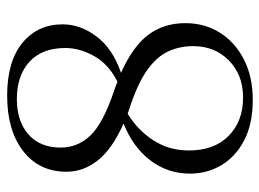

<svg xmlns="http://www.w3.org/2000/svg" viewBox="-119 -631 762 564"><g transform="rotate(90 262.0 -349.0)"><path d="M261 11Q160.5 11 106 -33.8Q51.5 -78.5 51.5 -152Q51.5 -204.5 87.5 -252Q123.5 -299.5 194 -323.5Q115.5 -358.5 81.8 -404.2Q48 -450 48 -512Q48 -569.5 76.2 -614.2Q104.5 -659 155.2 -684.8Q206 -710.5 273.5 -710.5Q343 -710.5 391.2 -685.8Q439.5 -661 464.8 -619Q490 -577 490 -526Q490 -460.5 450.8 -409.2Q411.5 -358 343 -331Q418 -297.5 451.2 -255.2Q484.5 -213 484.5 -163.5Q484.5 -83 423.8 -36Q363 11 261 11ZM287.5 -352Q301.5 -347.5 314 -343Q362.5 -372.5 392.2 -418.5Q422 -464.5 422 -523Q422 -597 379.2 -639.5Q336.5 -682 266.5 -682Q200 -682 157.8 -640.5Q115.5 -599 115.5 -535.5Q115.5 -497 130.2 -463.8Q145 -430.5 182.5 -402.8Q220 -375 287.5 -352ZM121 -160Q121 -91 161.8 -54.2Q202.5 -17.5 271 -17.5Q336 -17.5 374.8 -51.5Q413.5 -85.5 413.5 -146Q413.5 -196.5 377.8 -233.8Q342 -271 248.5 -302.5Q233.5 -307.5 220 -313Q169 -287.5 145 -245Q121 -202.5 121 -160Z"/></g></svg>

Font: Fraunces 72pt S050 Light
Style: Regular
Weight: 300
Version: Version 1.000; ttfautohint (v1.8.3)